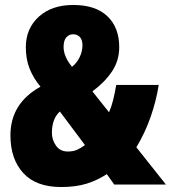

<svg xmlns="http://www.w3.org/2000/svg" viewBox="-20 -743 688 773"><path d="M275 -723Q365 -723 412.5 -677.5Q460 -632 460 -553Q460 -499 431 -455.5Q402 -412 352 -375L419 -291Q428 -311 435 -338.5Q442 -366 448 -401H619Q609 -337 586.5 -272.5Q564 -208 529 -150L648 0H440L410 -42Q372 -17 328.5 -3.5Q285 10 226 10Q125 10 73.5 -46.5Q22 -103 22 -198Q22 -327 143 -394Q114 -429 99 -467Q84 -505 84 -553Q84 -628 136 -675.5Q188 -723 275 -723ZM274 -605Q258 -605 247 -592.5Q236 -580 236 -554Q236 -515 270 -474Q290 -490 301 -513.5Q312 -537 312 -560Q312 -583 301.5 -594Q291 -605 274 -605ZM221 -294Q189 -265 189 -208Q189 -180 205.5 -156.5Q222 -133 253 -133Q275 -133 290.5 -140Q306 -147 322 -159Z"/></svg>

Font: Noto Sans Sinhala ExtraCondensed Black
Style: Regular
Weight: 900
Width: 2
Designer: Jelle Bosma - Monotype Design Team
Foundry: Monotype Imaging Inc.
Version: Version 2.006; ttfautohint (v1.8.4.7-5d5b)